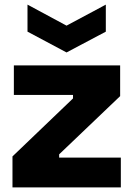

<svg xmlns="http://www.w3.org/2000/svg" viewBox="-20 -811 577 831"><path d="M34 0V-134L296 -385V-400H40V-528H500V-395L236 -143V-129H503V0ZM99 -791 268 -700 438 -791V-674L268 -584L99 -674Z"/></svg>

Font: Bricolage Grotesque 96pt ExtraBold ExtraBold
Style: Regular
Weight: 800
Version: Version 1.001;gftools[0.9.33.dev8+g029e19f]